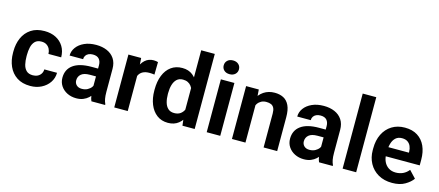

<svg xmlns="http://www.w3.org/2000/svg" viewBox="-52 -1296 4238 1853"><g transform="rotate(15 2066.5 -370.0)"><path d="M273.8 -96.1Q300.5 -96.1 321.2 -106.5Q342 -116.9 354.2 -135.7Q366.3 -154.5 367 -179.9H494.2Q493.6 -125.4 464.2 -82.5Q434.9 -39.6 385.8 -14.9Q336.7 9.8 276.2 9.8Q194.8 9.8 141.1 -25.9Q87.3 -61.5 60.5 -122Q33.7 -182.5 33.7 -256.5V-271.5Q33.7 -345.8 60.4 -406.2Q87 -466.5 140.9 -502.3Q194.7 -538.1 275.6 -538.1Q339.9 -538.1 388.8 -513.1Q437.7 -488.1 465.6 -442.4Q493.6 -396.7 494.2 -334.4H367Q366.3 -361.8 355.3 -383.8Q344.2 -405.8 323.6 -419Q302.9 -432.2 273.2 -432.2Q230.8 -432.2 208.1 -409.2Q185.4 -386.1 177 -349.4Q168.6 -312.7 168.6 -271.5V-256.5Q168.6 -214.6 176.9 -178Q185.2 -141.4 208 -118.8Q230.9 -96.1 273.8 -96.1Z M866.1 -115.8V-355.3Q866.1 -393.9 846.2 -417Q826.4 -440.1 783.8 -440.1Q759 -440.1 740.8 -431.6Q722.7 -423.1 712.8 -407.9Q702.9 -392.7 702.9 -372.2H568.1Q568.1 -417 595.6 -454.6Q623 -492.3 673.2 -515.2Q723.4 -538.1 791.2 -538.1Q852.1 -538.1 899.5 -517.7Q946.9 -497.3 974.2 -456.5Q1001.6 -415.7 1001.6 -354.3V-126.1Q1001.6 -84.5 1006.9 -56.6Q1012.3 -28.7 1022.5 -8.1V0H885.7Q876 -20.9 871 -52.6Q866.1 -84.3 866.1 -115.8ZM884.4 -321.8 885.4 -243.7H805.2Q746.6 -243.7 718.9 -219.9Q691.3 -196.2 691.3 -158.3Q691.3 -129.8 710.7 -111Q730.1 -92.2 764 -92.2Q797 -92.2 821.2 -105.5Q845.5 -118.8 859.2 -138.1Q872.9 -157.3 873.4 -174.8L910.5 -117Q903.3 -97.1 889.8 -75.1Q876.3 -53.1 855.2 -33.9Q834.2 -14.7 804.6 -2.5Q775 9.8 735.3 9.8Q684.5 9.8 643.9 -10.6Q603.3 -31.1 579.8 -66.7Q556.2 -102.4 556.2 -148.1Q556.2 -231.1 618.1 -276.4Q679.9 -321.8 799.9 -321.8Z M1248.7 -416.6V0H1113.9V-528.3H1241.3ZM1408.5 -531.8 1406.5 -406.5Q1396.2 -408.1 1382.2 -409.3Q1368.3 -410.4 1356.4 -410.4Q1316.5 -410.4 1290.7 -396.7Q1264.8 -383 1251.8 -357.3Q1238.7 -331.5 1237.4 -295.3L1209.4 -301.2Q1209.4 -369 1227.2 -422.6Q1245 -476.2 1279.8 -507.1Q1314.6 -538.1 1365.2 -538.1Q1376.5 -538.1 1388.7 -536.3Q1401 -534.6 1408.5 -531.8Z M1781.9 -113.7V-750H1917.6V0H1795.3ZM1445.2 -258V-268.3Q1445.2 -348.8 1469.6 -409.6Q1493.9 -470.4 1540.2 -504.2Q1586.5 -538.1 1652.1 -538.1Q1714.7 -538.1 1756.7 -504.2Q1798.6 -470.3 1822.9 -410.8Q1847.2 -351.4 1856.2 -274.1V-248.8Q1847.2 -175.2 1822.9 -116.6Q1798.5 -58 1756.4 -24.1Q1714.3 9.8 1651.2 9.8Q1586.2 9.8 1540.1 -25.1Q1493.9 -60.1 1469.6 -120.6Q1445.2 -181.2 1445.2 -258ZM1580.3 -268.3V-258Q1580.3 -213.4 1590.5 -176.7Q1600.8 -140 1623.9 -118.6Q1647.1 -97.1 1685.4 -97.1Q1722.4 -97.1 1746.4 -113.8Q1770.5 -130.5 1783.5 -159.7Q1796.6 -188.9 1799.6 -226.1V-296.3Q1797.9 -326.4 1790.2 -351.2Q1782.6 -376.1 1768.8 -393.9Q1755 -411.8 1734.5 -421.6Q1714.1 -431.4 1686.3 -431.4Q1648.1 -431.4 1624.9 -409.6Q1601.7 -387.8 1591 -350.9Q1580.3 -314 1580.3 -268.3Z M2173 -528.3V0H2037.7V-528.3ZM2029.1 -666.1Q2029.1 -696 2049.7 -715.5Q2070.3 -735.1 2105.2 -735.1Q2139.8 -735.1 2160.6 -715.5Q2181.4 -696 2181.4 -666.1Q2181.4 -636.6 2160.6 -617.2Q2139.8 -597.8 2105.2 -597.8Q2070.3 -597.8 2049.7 -617.2Q2029.1 -636.6 2029.1 -666.1Z M2424.8 -415.5V0H2289.9V-528.3H2416.7ZM2404.5 -283H2366.3Q2366.7 -360.7 2392.7 -417.9Q2418.7 -475.1 2465.4 -506.6Q2512.2 -538.1 2574.4 -538.1Q2624.9 -538.1 2662.5 -518.8Q2700 -499.4 2720.9 -455.6Q2741.8 -411.7 2741.8 -338V0H2606.2V-338.7Q2606.2 -374.3 2596 -394.5Q2585.8 -414.6 2566.5 -423Q2547.2 -431.4 2519.1 -431.4Q2490.4 -431.4 2468.8 -419.9Q2447.3 -408.4 2433.1 -388Q2418.8 -367.7 2411.7 -340.8Q2404.5 -314 2404.5 -283Z M3140.5 -115.8V-355.3Q3140.5 -393.9 3120.7 -417Q3100.8 -440.1 3058.2 -440.1Q3033.4 -440.1 3015.2 -431.6Q2997.1 -423.1 2987.2 -407.9Q2977.3 -392.7 2977.3 -372.2H2842.5Q2842.5 -417 2870 -454.6Q2897.5 -492.3 2947.7 -515.2Q2997.9 -538.1 3065.6 -538.1Q3126.5 -538.1 3173.9 -517.7Q3221.3 -497.3 3248.6 -456.5Q3276 -415.7 3276 -354.3V-126.1Q3276 -84.5 3281.3 -56.6Q3286.7 -28.7 3296.9 -8.1V0H3160.2Q3150.4 -20.9 3145.5 -52.6Q3140.5 -84.3 3140.5 -115.8ZM3158.8 -321.8 3159.8 -243.7H3079.6Q3021 -243.7 2993.4 -219.9Q2965.7 -196.2 2965.7 -158.3Q2965.7 -129.8 2985.1 -111Q3004.5 -92.2 3038.4 -92.2Q3071.4 -92.2 3095.7 -105.5Q3119.9 -118.8 3133.6 -138.1Q3147.3 -157.3 3147.9 -174.8L3185 -117Q3177.7 -97.1 3164.2 -75.1Q3150.7 -53.1 3129.6 -33.9Q3108.6 -14.7 3079 -2.5Q3049.4 9.8 3009.7 9.8Q2958.9 9.8 2918.3 -10.6Q2877.7 -31.1 2854.2 -66.7Q2830.7 -102.4 2830.7 -148.1Q2830.7 -231.1 2892.5 -276.4Q2954.3 -321.8 3074.3 -321.8Z M3531 -750V0H3395.6V-750Z M3890.8 9.8Q3809.8 9.8 3751.4 -24.4Q3693 -58.6 3661.6 -116.7Q3630.3 -174.9 3630.3 -246.2V-265.5Q3630.3 -346.4 3660.4 -407.8Q3690.6 -469.1 3745.9 -503.6Q3801.3 -538.1 3875.6 -538.1Q3951 -538.1 4002.3 -505.5Q4053.6 -472.9 4080 -414.8Q4106.3 -356.7 4106.3 -279.3V-222.9H3689.6V-314.3H3973.8V-324.6Q3973.3 -354.5 3962.6 -378.9Q3952 -403.3 3930.4 -417.8Q3908.8 -432.2 3874.7 -432.2Q3836.9 -432.2 3812.6 -411Q3788.4 -389.8 3777 -352.2Q3765.6 -314.6 3765.6 -265.5V-246.2Q3765.6 -202.8 3781.5 -168.9Q3797.5 -135 3827.5 -115.4Q3857.5 -95.9 3899.2 -95.9Q3938.6 -95.9 3971.5 -111.3Q4004.4 -126.8 4028.4 -157.4L4095.1 -86.7Q4070.3 -50.3 4019.1 -20.3Q3968 9.8 3890.8 9.8Z"/></g></svg>

Font: Vazirmatn
Style: Regular
Weight: 400
Designer: Saber Rastikerdar
Foundry: Saber Rastikerdar
Version: Version 33.003;September 2, 2022;FontCreator 14.0.0.2862 64-